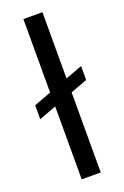

<svg xmlns="http://www.w3.org/2000/svg" viewBox="-148 -751 513 796"><g transform="rotate(-20 108.0 -353.5)"><path d="M225.6 -380.9 -8.8 -293V-354.5L225.6 -442.4ZM151.4 0H67.4V-707H151.4Z"/></g></svg>

Font: Pretendard Std Variable
Style: Regular
Weight: 400
Designer: Base glyphs from Inter by Rasmus Andersson; Hangeul glyphs from Noto Sans CJK(Source Han Sans) by Jang Soo-young and Kan
Foundry: Kil Hyung-jin
Version: Version 1.309;Glyphs 3.2 (3225)